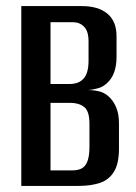

<svg xmlns="http://www.w3.org/2000/svg" viewBox="-20 -611 448 631"><path d="M50 0V-591H249Q303 -591 333 -566Q363 -541 363 -492V-423Q363 -396 355.5 -374.5Q348 -353 333 -339Q320 -326 302.5 -321Q285 -316 270 -315Q288 -315 305 -311Q322 -307 336 -295Q352 -281 361.5 -259Q371 -237 371 -205V-123Q371 -73 354.5 -46.5Q338 -20 308.5 -10Q279 0 238 0ZM146 -51H217Q235 -51 247.5 -57Q260 -63 267 -80Q274 -97 274 -129V-204Q274 -246 256.5 -259.5Q239 -273 211 -273H146ZM146 -335H209Q239 -335 255 -353Q271 -371 271 -412V-475Q271 -508 256.5 -523Q242 -538 220 -538H146Z"/></svg>

Font: Alumni Sans Thin SemiBold
Style: Regular
Weight: 600
Version: Version 1.018